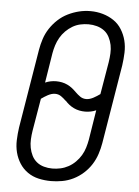

<svg xmlns="http://www.w3.org/2000/svg" viewBox="-54 -788 607 838"><g transform="rotate(5 250.0 -369.0)"><path d="M201 8Q173 8 146.5 2Q120 -4 98.5 -19Q77 -34 63 -56Q49 -78 42.5 -103.5Q36 -129 37 -157Q38 -185 42 -213L99 -558Q103 -582 111 -606.5Q119 -631 133.5 -653Q148 -675 167.5 -693Q187 -711 210.5 -722.5Q234 -734 258.5 -740Q283 -746 309 -746Q337 -746 363 -738.5Q389 -731 410.5 -716.5Q432 -702 446 -679.5Q460 -657 466.5 -631.5Q473 -606 472 -578Q471 -550 467 -522L410 -177Q406 -153 398 -128.5Q390 -104 376 -82Q362 -60 342 -42Q322 -24 298.5 -12.5Q275 -1 250 3.5Q225 8 201 8ZM323 -362Q331 -362 339 -364.5Q347 -367 354.5 -371Q362 -375 369 -379.5Q376 -384 383 -389L407 -531Q410 -550 411 -569.5Q412 -589 408.5 -606.5Q405 -624 396.5 -640.5Q388 -657 374 -667.5Q360 -678 342 -683Q324 -688 305 -688Q287 -688 269 -684Q251 -680 235 -670.5Q219 -661 205.5 -647.5Q192 -634 182.5 -617.5Q173 -601 167.5 -583.5Q162 -566 159 -549L138 -418Q149 -423 161.5 -425.5Q174 -428 186 -428Q199 -428 211.5 -425.5Q224 -423 235.5 -417.5Q247 -412 256.5 -404.5Q266 -397 275 -388Q285 -378 296.5 -370Q308 -362 323 -362ZM202 -47Q220 -47 238 -51Q256 -55 272.5 -64Q289 -73 303 -87Q317 -101 326.5 -117Q336 -133 341.5 -151Q347 -169 350 -186L371 -317Q360 -312 347.5 -309.5Q335 -307 323 -307Q310 -307 297.5 -309.5Q285 -312 273.5 -317.5Q262 -323 252.5 -330.5Q243 -338 235 -347H234Q224 -357 212.5 -365Q201 -373 186 -373Q178 -373 170 -370.5Q162 -368 154.5 -364Q147 -360 140 -355.5Q133 -351 126 -346L102 -204Q99 -185 98 -166Q97 -147 100.5 -129Q104 -111 112 -95Q120 -79 133.5 -68Q147 -57 165 -52Q183 -47 202 -47Q202 -47 202 -47Q202 -47 202 -47Z"/></g></svg>

Font: Iosevka Slab Light
Style: Italic
Weight: 300
Italic angle: -9°
Monospace: yes
Designer: Belleve Invis
Foundry: Belleve Invis
Version: Version 11.1.1; ttfautohint (v1.8.3)